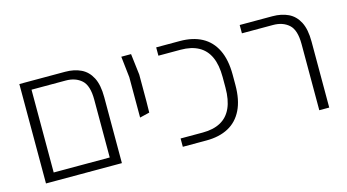

<svg xmlns="http://www.w3.org/2000/svg" viewBox="-66 -788 1856 1026"><g transform="rotate(-15 861.5 -275.0)"><path d="M447 0V-366Q447 -444 413.5 -474Q380 -504 326 -504H114V-550H335Q385 -550 422.5 -532Q460 -514 481 -473.5Q502 -433 502 -365V-48V0ZM98 0V-46H484L476 0ZM82 0V-509V-550H137V-507V0Z M659 -210V-286V-433L646 -550H700L714 -433V-286L713 -223Z M839 0V-46H962Q1021 -46 1061 -68Q1101 -90 1121 -134.5Q1141 -179 1141 -246V-305Q1141 -372 1121 -416Q1101 -460 1061 -482Q1021 -504 962 -504H839V-550H970Q1041 -550 1091.5 -523Q1142 -496 1169 -441Q1196 -386 1196 -303V-247Q1196 -164 1169 -109Q1142 -54 1091.5 -27Q1041 0 970 0Z M1594 0V-366Q1594 -444 1560.5 -474Q1527 -504 1473 -504H1301V-550H1482Q1532 -550 1569.5 -532Q1607 -514 1628 -473.5Q1649 -433 1649 -365V0Z"/></g></svg>

Font: Assistant ExtraLight Light
Style: Regular
Weight: 300
Version: Version 3.000